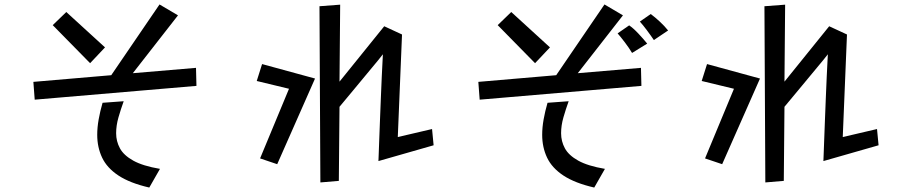

<svg xmlns="http://www.w3.org/2000/svg" viewBox="-20 -777 4040 863"><path d="M130 -409 480 -439 697 -757 780 -708 577 -448 861 -472 863 -391 136 -329ZM278 -723 452 -564 385 -493 217 -664ZM651 66Q564 46 512.5 12Q461 -22 439 -68.5Q417 -115 417 -171Q417 -204 423.5 -240.5Q430 -277 441 -315L536 -322Q523 -286 512.5 -249.5Q502 -213 502 -178Q502 -142 519 -110.5Q536 -79 579 -55Q622 -31 699 -18Z M1681 -53Q1681 -53 1682 -78.5Q1683 -104 1684.5 -146Q1686 -188 1688 -238.5Q1690 -289 1692 -339.5Q1694 -390 1696 -433Q1698 -476 1699.5 -503.5Q1701 -531 1701 -533Q1700 -531 1679.5 -506Q1659 -481 1628.5 -444.5Q1598 -408 1565.5 -368.5Q1533 -329 1506 -297L1503 36L1420 43L1416 -749L1509 -756L1506 -410L1707 -659L1787 -622L1768 -161L1922 -197L1929 -124ZM1279 -378 1134 -413 1158 -489 1396 -424 1226 -39 1149 -65Z M2130 -409 2480 -439 2697 -757 2780 -708 2577 -448 2861 -472 2863 -391 2136 -329ZM2278 -723 2452 -564 2385 -493 2217 -664ZM2919 -597Q2907 -615 2888 -640.5Q2869 -666 2856 -680L2905 -714Q2925 -699 2946 -679.5Q2967 -660 2983 -640ZM2821 -539Q2808 -561 2789 -586Q2770 -611 2756 -627L2808 -663Q2827 -650 2849.5 -626Q2872 -602 2889 -581ZM2651 66Q2564 46 2512.5 12Q2461 -22 2439 -68.5Q2417 -115 2417 -171Q2417 -204 2423.5 -240.5Q2430 -277 2441 -315L2536 -322Q2523 -286 2512.5 -249.5Q2502 -213 2502 -178Q2502 -142 2519 -110.5Q2536 -79 2579 -55Q2622 -31 2699 -18Z M3681 -53Q3681 -53 3682 -78.5Q3683 -104 3684.5 -146Q3686 -188 3688 -238.5Q3690 -289 3692 -339.5Q3694 -390 3696 -433Q3698 -476 3699.5 -503.5Q3701 -531 3701 -533Q3700 -531 3679.5 -506Q3659 -481 3628.5 -444.5Q3598 -408 3565.5 -368.5Q3533 -329 3506 -297L3503 36L3420 43L3416 -749L3509 -756L3506 -410L3707 -659L3787 -622L3768 -161L3922 -197L3929 -124ZM3279 -378 3134 -413 3158 -489 3396 -424 3226 -39 3149 -65Z"/></svg>

Font: Moralerspace Krypton JPDOC
Style: Regular
Weight: 400
Version: v0.0.6; ttfautohint (v1.8.4.7-5d5b-dirty) -l 6 -r 45 -G 200 